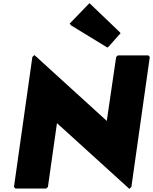

<svg xmlns="http://www.w3.org/2000/svg" viewBox="-20 -1181 964 1210"><path d="M77 7H271L282 -3L339 -405L795 9L808 -3L924 -822L915 -832H723L712 -822L653 -419L197 -834L184 -822L68 -3ZM731 -982 544 -1161 533 -1150 419 -1032 428 -1021 657 -881 668 -891 740 -972Z"/></svg>

Font: Hussar Woodtype
Style: UltraObl
Weight: 900
Foundry: Cannot Into Space Fonts
Version: Version 1.07